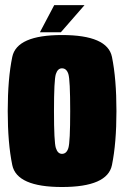

<svg xmlns="http://www.w3.org/2000/svg" viewBox="-20 -746 499 770"><path d="M228.5 4Q411 4 429 -84Q447 -172 447 -300.5Q447 -430 429 -517.8Q411 -605.5 228.5 -605.5Q47.5 -605.5 29.2 -517.8Q11 -430 11 -300.5Q11 -172 29.2 -84Q47.5 4 228.5 4ZM228.5 -129Q211.5 -129 204 -152.5Q196.5 -176 196.5 -300.5Q196.5 -426 204 -449Q211.5 -472 228.5 -472Q247 -472 254.2 -449Q261.5 -426 261.5 -300.5Q261.5 -176 254.2 -152.5Q247 -129 228.5 -129ZM140 -616.5H224L319 -725.5H197.5Z"/></svg>

Font: Anybody ExtraCondensed Black
Style: Regular
Weight: 900
Width: 2
Version: Version 1.113;gftools[0.9.25]